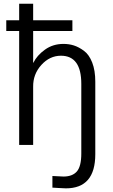

<svg xmlns="http://www.w3.org/2000/svg" viewBox="-20 -779 605 1032"><path d="M13.7 -612.3V-669.9H83V-758.8H158.2V-669.9H369.1V-612.3H158.2V-441.4H159.2Q178.7 -481.4 221.7 -512.2Q264.6 -543 321.3 -543Q350.6 -543 377 -534.7Q403.3 -526.4 431.2 -505.9Q459 -485.4 475.6 -442.9Q492.2 -400.4 492.2 -339.8V49.8Q492.2 233.4 334 233.4Q318.4 233.4 293 231.4Q267.6 229.5 261.7 229.5V167Q317.4 169.9 321.3 169.9Q369.1 169.9 393.1 142.6Q417 115.2 417 45.9V-328.1Q417 -479.5 307.6 -479.5Q247.1 -479.5 202.1 -429.7Q157.2 -379.9 158.2 -312.5V0H83V-612.3Z"/></svg>

Font: Gothic A1
Style: Regular
Weight: 400
Designer: HanYang I&C Co.,Ltd.
Foundry: HanYang I&C Co.,Ltd.
Version: Version 2.50